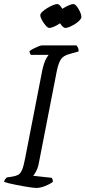

<svg xmlns="http://www.w3.org/2000/svg" viewBox="-28 -928 422 948"><path d="M151 0Q144 0 128.5 -2Q113 -4 93 -7.5Q73 -11 52.5 -15Q32 -19 16 -23Q0 -27 -8 -30Q-6 -38 -2 -43.5Q2 -49 6 -52L33 -56Q51 -59 62 -65Q73 -71 81 -89.5Q89 -108 96 -146L181 -582Q190 -621 199.5 -637.5Q209 -654 212 -657H125Q122 -660 120 -664.5Q118 -669 117 -675Q124 -681 136.5 -687.5Q149 -694 161.5 -699Q174 -704 180 -704H349Q353 -700 357 -692.5Q361 -685 360 -674L314 -661Q284 -653 272 -634Q260 -615 252 -575L164 -124Q160 -101 151.5 -84.5Q143 -68 136 -60L228 -50Q229 -49 231 -43Q233 -37 233 -30Q217 -18 193.5 -9Q170 0 151 0ZM216 -790Q208 -790 198 -801.5Q188 -813 179.5 -828Q171 -843 171 -853Q171 -861 181.5 -870.5Q192 -880 206 -888.5Q220 -897 233.5 -902.5Q247 -908 254 -908Q263 -908 272 -896Q281 -884 287.5 -869Q294 -854 294 -844Q294 -837 285 -827.5Q276 -818 263 -809.5Q250 -801 236.5 -795.5Q223 -790 216 -790ZM295 -790Q287 -790 277 -801.5Q267 -813 259.5 -828Q252 -843 252 -853Q252 -861 262 -870.5Q272 -880 286 -888.5Q300 -897 313.5 -902.5Q327 -908 334 -908Q342 -908 351.5 -896Q361 -884 367.5 -869Q374 -854 374 -844Q374 -837 365 -827.5Q356 -818 342.5 -809.5Q329 -801 316 -795.5Q303 -790 295 -790Z"/></svg>

Font: Texturina 12pt ExtraLight
Style: Italic
Weight: 250
Italic angle: -11°
Designer: Guillermo Torres Carreño
Foundry: Omnibus-Type
Version: Version 1.002